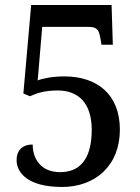

<svg xmlns="http://www.w3.org/2000/svg" viewBox="-20 -734 559 764"><path d="M227 10C358 10 457 -74 457 -218C457 -360 365 -430 236 -430C190 -430 150 -422 130 -414L148 -627H331C367 -627 373 -615 379 -584L384 -556H429L424 -714H104L73 -362L99 -351C124 -362 154 -374 210 -374C293 -374 345 -322 345 -218C345 -91 290 -49 219 -49C144 -49 110 -101 110 -159C70 -159 46 -136 46 -97C46 -48 89 10 227 10Z"/></svg>

Font: Noto Serif Hebrew SemiCondensed Medium
Style: Regular
Weight: 500
Width: 4
Designer: Monotype Design Team
Foundry: Monotype Imaging Inc.
Version: Version 2.004